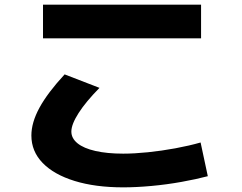

<svg xmlns="http://www.w3.org/2000/svg" viewBox="-20 -758 1040 826"><path d="M510 48Q390 48 301 20.5Q212 -7 163.5 -57Q115 -107 115 -175Q115 -231 150 -295Q185 -359 258 -438L408 -380Q349 -320 318 -271.5Q287 -223 287 -192Q287 -163 313.5 -141.5Q340 -120 390.5 -108.5Q441 -97 510 -97Q558 -97 616.5 -103Q675 -109 734.5 -120Q794 -131 843 -145L874 0Q825 13 761 24.5Q697 36 631.5 42Q566 48 510 48ZM165 -593V-738H845V-593Z"/></svg>

Font: M PLUS 1 ExtraBold
Style: Regular
Weight: 800
Designer: Coji Morishita
Foundry: UNDERFOREST DESIGN
Version: Version 1.001